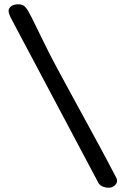

<svg xmlns="http://www.w3.org/2000/svg" viewBox="-20 -858 588 897"><path d="M525 -24C459 -151 439 -186 310 -423C194 -636 224 -582 129 -774C103 -826 93 -838 65 -838C37 -838 20 -823 20 -807C20 -797 29 -776 34 -768L439 -5C446 9 463 19 490 19C504 19 527 7 527 -14C527 -16 526 -22 525 -24Z"/></svg>

Font: Life Savers
Style: ExtraBold
Weight: 800
Designer: Pablo Impallari, Rodrigo Fuenzalida, Brenda Gallo
Foundry: Pablo Impallari, Rodrigo Fuenzalida, Brenda Gallo
Version: Version 3.000